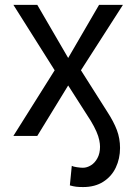

<svg xmlns="http://www.w3.org/2000/svg" viewBox="-20 -550 552 777"><path d="M201.2 -265.6 34.2 -530.3H130.9L255.9 -315.4L380.9 -530.3H477.5L307.6 -265.6L414.1 -97.7Q439.9 -58.1 452.9 -23.9Q465.8 10.3 465.8 48.8Q465.8 91.8 448.7 127.9Q431.6 164.1 397.9 185.5Q364.3 207 316.4 207Q299.8 207 287.8 205.6Q275.9 204.1 262.7 200.2L270.5 121.1Q275.9 124.5 291.3 126.7Q306.6 128.9 315.4 128.9Q332 128.9 348.1 118.9Q364.3 108.9 374.5 89.6Q384.8 70.3 384.8 43.9Q384.8 32.2 381.8 17.6Q375.5 -14.2 347.7 -60.5L255.9 -204.1L130.9 0H34.2Z"/></svg>

Font: Pretendard Std
Style: Regular
Weight: 400
Designer: Base glyphs from Inter by Rasmus Andersson; Hangeul glyphs from Noto Sans CJK(Source Han Sans) by Jang Soo-young and Kan
Foundry: Kil Hyung-jin
Version: Version 1.309